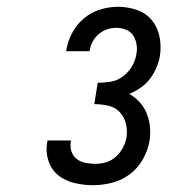

<svg xmlns="http://www.w3.org/2000/svg" viewBox="-20 -863 540 566"><path d="M255 -317Q227 -317 199.5 -323.5Q172 -330 152 -346Q132 -362 123 -388.5Q114 -415 119 -443L120 -449H189V-446Q186 -431 190.5 -417Q195 -403 206 -394.5Q217 -386 231.5 -383Q246 -380 261 -380Q277 -380 292.5 -384.5Q308 -389 321 -400.5Q334 -412 342 -427Q350 -442 353 -458Q356 -479 351 -499Q346 -519 332.5 -533Q319 -547 299 -551.5Q279 -556 258 -556L268 -619Q286 -619 305.5 -622Q325 -625 341.5 -637Q358 -649 368.5 -666.5Q379 -684 382 -703Q385 -718 382.5 -732.5Q380 -747 372.5 -758.5Q365 -770 351.5 -775.5Q338 -781 323 -781Q309 -781 295.5 -776.5Q282 -772 270.5 -762Q259 -752 252.5 -739Q246 -726 244 -712H175V-713Q179 -739 192 -764.5Q205 -790 227 -808.5Q249 -827 275.5 -835Q302 -843 328 -843Q357 -843 384 -833.5Q411 -824 428 -803Q445 -782 450.5 -753.5Q456 -725 451 -696Q448 -679 440.5 -662Q433 -645 421.5 -630Q410 -615 394 -604Q378 -593 361 -586Q378 -577 391.5 -562Q405 -547 412.5 -528.5Q420 -510 422 -489.5Q424 -469 421 -448Q416 -420 401.5 -394Q387 -368 363.5 -350Q340 -332 311 -324.5Q282 -317 255 -317Z"/></svg>

Font: Iosevka
Style: Italic
Weight: 400
Italic angle: -9°
Monospace: yes
Designer: Belleve Invis
Foundry: Belleve Invis
Version: Version 32.5.0; ttfautohint (v1.8.4)